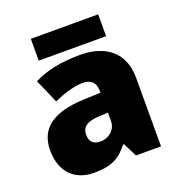

<svg xmlns="http://www.w3.org/2000/svg" viewBox="-132 -831 887 951"><g transform="rotate(-20 311.5 -355.5)"><path d="M490 -721H135V-606H490ZM336 -563C236 -563 156 -546 92 -513L147 -387C201 -411 257 -428 301 -428C342 -428 368 -409 368 -360V-352L276 -349C120 -342 36 -287 36 -169C36 -48 108 10 204 10C296 10 339 -14 386 -73H390L427 0H559V-363C559 -491 476 -563 336 -563ZM325 -245 369 -247V-204C369 -157 331 -125 285 -125C252 -125 230 -142 230 -180C230 -220 255 -242 325 -245Z"/></g></svg>

Font: Noto Sans Thai Looped Black
Style: Regular
Weight: 900
Designer: Sasikarn Vongin, Ben Mitchell
Foundry: The Fontpad Ltd
Version: Version 1.001